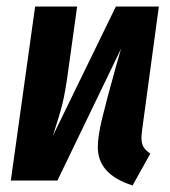

<svg xmlns="http://www.w3.org/2000/svg" viewBox="-20 -550 519 585"><path d="M411 -130Q411 -113 417.5 -102Q424 -91 438 -82L384 15Q278 -18 278 -102Q278 -135 291.5 -190.5Q305 -246 334 -350L349 -402L155 0H13L87 -530H215L188 -336Q179 -269 170 -233Q161 -197 141 -136L333 -530H464L413 -154Q411 -136 411 -130Z"/></svg>

Font: Fira Sans Extra Condensed SemiBold
Style: Italic
Weight: 600
Width: 3
Italic angle: -8°
Designer: Carrois Corporate & Edenspiekermann AG
Foundry: Carrois Corporate GbR & Edenspiekermann AG
Version: Version 4.203